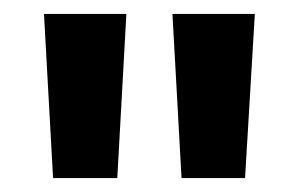

<svg xmlns="http://www.w3.org/2000/svg" viewBox="-20 -775 428 275"><path d="M240 -520 227 -755H345L331 -520ZM56 -520 43 -755H161L148 -520Z"/></svg>

Font: DM Sans 10pt
Style: Bold
Weight: 700
Version: Version 4.004;gftools[0.9.30]